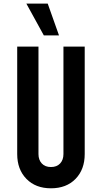

<svg xmlns="http://www.w3.org/2000/svg" viewBox="-20 -1002 551 1038"><path d="M438 -750V-169Q438 -86 388.5 -35Q339 16 255.5 16Q172.5 16 122.8 -35Q73 -86 73 -169V-750H188V-169Q188 -137.5 206 -118.2Q224 -99 255.5 -99Q287 -99 305 -118.2Q323 -137.5 323 -169V-750ZM217 -810.5 122.5 -982.5H238L299 -810.5Z"/></svg>

Font: Mohave Light SemiBold
Style: Regular
Weight: 600
Version: Version 2.003